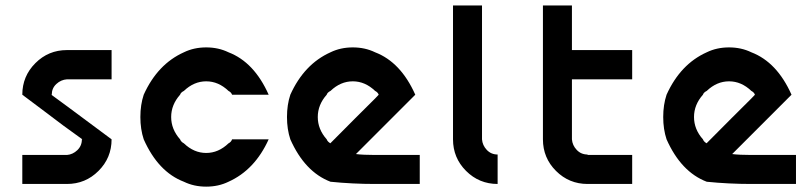

<svg xmlns="http://www.w3.org/2000/svg" viewBox="-20 -687 3021 717"><path d="M230 -108.3Q251.7 -110 268.8 -126.2Q285.8 -142.5 285.8 -166.7H287.5Q253.3 -190.8 216.2 -218.3Q179.2 -245.8 133.3 -280.8Q87.5 -315.8 63.3 -333.3Q63.3 -402.5 112.1 -451.2Q160.8 -500 230 -500H396.7V-390.8H230Q207.5 -389.2 190.4 -373.3Q173.3 -357.5 173.3 -333.3H171.7Q181.7 -326.7 396.7 -166.7Q396.7 -97.5 347.9 -48.8Q299.2 0 230 0H63.3V-108.3Z M833.3 -8.3Q795.8 10 750 10Q704.2 10 666.7 -8.3Q570.8 -45 516.7 -166.7Q504.2 -204.2 504.2 -250Q504.2 -295.8 516.7 -333.3Q568.3 -447.5 666.7 -491.7Q704.2 -510 750 -510Q795.8 -510 833.3 -491.7Q929.2 -455 983.3 -333.3H846.7Q843.3 -342.5 833.3 -347.5Q795.8 -383.3 750 -383.3Q704.2 -383.3 666.7 -347.5Q655 -341.7 652.5 -333.3Q619.2 -295.8 619.2 -250Q619.2 -204.2 652.5 -166.7Q655.8 -157.5 666.7 -151.7Q704.2 -115.8 750 -115.8Q795.8 -115.8 833.3 -151.7Q843.3 -156.7 846.7 -166.7H983.3Q931.7 -52.5 833.3 -8.3Z M1380.8 0Q1295.8 0 1214.2 -8.3Q1118.3 -45 1064.2 -166.7Q1051.7 -204.2 1051.7 -250Q1051.7 -295.8 1064.2 -333.3Q1115.8 -447.5 1214.2 -491.7Q1251.7 -510 1297.5 -510Q1343.3 -510 1380.8 -491.7Q1476.7 -455 1530.8 -333.3L1309.2 -111.7Q1335.8 -108.3 1380.8 -108.3H1547.5V0ZM1214.2 -152.5Q1245.8 -185 1305.8 -244.6Q1365.8 -304.2 1380.8 -319.2L1394.2 -333.3Q1390.8 -342.5 1380.8 -347.5Q1343.3 -383.3 1297.5 -383.3Q1251.7 -383.3 1214.2 -347.5Q1202.5 -341.7 1200 -333.3Q1166.7 -295.8 1166.7 -250Q1166.7 -204.2 1200 -166.7Q1203.3 -157.5 1214.2 -151.7Z M1780 -166.7Q1781.7 -144.2 1797.9 -127.1Q1814.2 -110 1838.3 -110V0Q1769.2 0 1720.4 -48.8Q1671.7 -97.5 1671.7 -166.7V-666.7H1780Z M2174.2 0Q2105 0 2056.2 -48.8Q2007.5 -97.5 2007.5 -166.7V-666.7H2115.8V-500H2340.8V-390.8H2115.8V-166.7Q2117.5 -144.2 2133.8 -127.1Q2150 -110 2174.2 -110V-108.3H2340.8V0Z M2785.8 0Q2700.8 0 2619.2 -8.3Q2523.3 -45 2469.2 -166.7Q2456.7 -204.2 2456.7 -250Q2456.7 -295.8 2469.2 -333.3Q2520.8 -447.5 2619.2 -491.7Q2656.7 -510 2702.5 -510Q2748.3 -510 2785.8 -491.7Q2881.7 -455 2935.8 -333.3L2714.2 -111.7Q2740.8 -108.3 2785.8 -108.3H2952.5V0ZM2619.2 -152.5Q2650.8 -185 2710.8 -244.6Q2770.8 -304.2 2785.8 -319.2L2799.2 -333.3Q2795.8 -342.5 2785.8 -347.5Q2748.3 -383.3 2702.5 -383.3Q2656.7 -383.3 2619.2 -347.5Q2607.5 -341.7 2605 -333.3Q2571.7 -295.8 2571.7 -250Q2571.7 -204.2 2605 -166.7Q2608.3 -157.5 2619.2 -151.7Z"/></svg>

Font: 0xA000
Style: Bold
Weight: 700
Version: Version 0.1